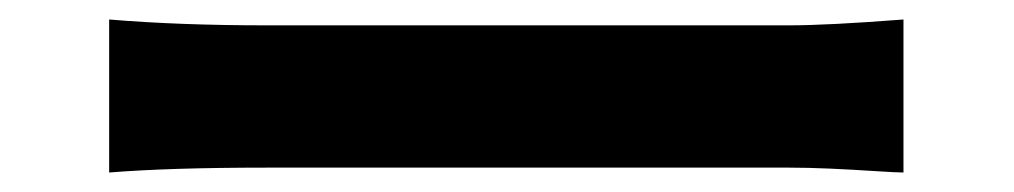

<svg xmlns="http://www.w3.org/2000/svg" viewBox="-20 -483 1040 197"><path d="M92 -306V-463Q164 -457 253 -457H790Q829 -457 907 -463V-306Q900 -306 877 -307.5Q854 -309 831.5 -310Q809 -311 790 -311H253Q154 -311 92 -306Z"/></svg>

Font: Noto Sans Korean Bold
Style: Bold
Weight: 700
Designer: Ryoko NISHIZUKA  (kana & ideographs); Paul D. Hunt (Latin, Greek & Cyrillic); Wenlong ZHANG  (bopomofo); Sandoll Communi
Foundry: Adobe Systems Incorporated
Version: Version 1.000;PS 1;hotconv 1.0.78;makeotf.lib2.5.61930